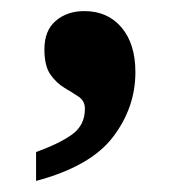

<svg xmlns="http://www.w3.org/2000/svg" viewBox="-20 -172 334 346"><path d="M45 102Q89 86 111 69.5Q133 53 133 24Q133 10 122 2.5Q111 -5 96.5 -13.5Q82 -22 71 -37.5Q60 -53 60 -83Q60 -117 80.5 -134.5Q101 -152 132 -152Q174 -152 199 -122.5Q224 -93 224 -42Q224 22 183.5 75Q143 128 45 154Z"/></svg>

Font: Noto Serif Vithkuqi
Style: Bold
Weight: 700
Version: Version 1.005